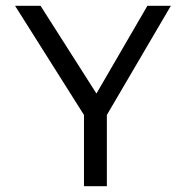

<svg xmlns="http://www.w3.org/2000/svg" viewBox="-20 -643 640 663"><path d="M270 0V-246L32 -623H120L313 -320L489 -623H570L349 -246V0Z"/></svg>

Font: Inconsolata Expanded
Style: Regular
Weight: 400
Width: 7
Monospace: yes
Designer: Raph Levien, Cyreal, Brenton Simpson
Foundry: Raph Levien, Cyreal, Google
Version: Version 3.000; ttfautohint (v1.8.2.53-6de2)